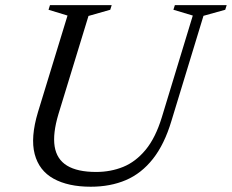

<svg xmlns="http://www.w3.org/2000/svg" viewBox="-20 -698 880 728"><path d="M201.5 -265Q179.5 -191.5 187.2 -142.8Q195 -94 234.2 -70Q273.5 -46 344.5 -46Q399.5 -46 447 -65.2Q494.5 -84.5 532 -129.8Q569.5 -175 593.5 -253L711 -639L637.5 -661L643 -678.5H839.5L834 -661L751.5 -638L630 -239.5Q603.5 -151 560 -95.8Q516.5 -40.5 457.5 -15.2Q398.5 10 324 10Q238.5 10 183.2 -20.5Q128 -51 111.5 -113.8Q95 -176.5 124 -273L236 -639L164 -661L169.5 -678.5H403.5L398 -661L315.5 -637.5Z"/></svg>

Font: Newsreader 28pt
Style: Italic
Weight: 400
Italic angle: -17°
Version: Version 1.003